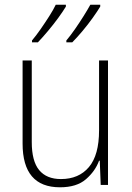

<svg xmlns="http://www.w3.org/2000/svg" viewBox="-20 -852 562 816"><path d="M439 -595V-66H408L404 -169H401Q385 -125 345.5 -90.5Q306 -56 235 -56Q76 -56 76 -242V-595H115V-248Q115 -167 146.5 -129Q178 -91 239 -91Q315 -91 358 -142Q401 -193 401 -298V-595ZM406 -824Q394 -804 374 -776Q354 -748 330.5 -720Q307 -692 287 -672H262V-680Q279 -700 298.5 -728Q318 -756 335.5 -784Q353 -812 364 -832H406ZM260 -824Q248 -804 228 -776.5Q208 -749 184.5 -721Q161 -693 141 -672H116V-680Q133 -700 152.5 -728Q172 -756 189.5 -783.5Q207 -811 217 -832H260Z"/></svg>

Font: Noto Sans Malayalam UI SemiCondensed ExtraLight
Style: Regular
Weight: 200
Width: 4
Designer: Jelle Bosma - Monotype Design Team
Foundry: Monotype Imaging Inc.
Version: Version 2.104; ttfautohint (v1.8.4.7-5d5b)